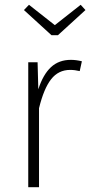

<svg xmlns="http://www.w3.org/2000/svg" viewBox="-20 -782 377 802"><path d="M322 -526 313 -485Q293 -490 273 -490Q224 -490 193.5 -451Q163 -412 143 -330V0H98V-522H137L140 -409Q160 -471 193 -501.5Q226 -532 276 -532Q298 -532 322 -526ZM317 -762 337 -740 222 -635H195L80 -740L101 -762L209 -677Z"/></svg>

Font: Fira Sans Condensed ExtraLight
Style: Regular
Weight: 275
Width: 3
Designer: Carrois Corporate & Edenspiekermann AG
Foundry: Carrois Corporate GbR & Edenspiekermann AG
Version: Version 4.203